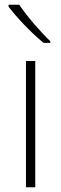

<svg xmlns="http://www.w3.org/2000/svg" viewBox="-20 -786 257 806"><path d="M61 -766H16V-758C48 -715 111 -648 163 -606H191V-613C149 -653 89 -723 61 -766ZM128 0V-530H89V0Z"/></svg>

Font: Noto Sans Arabic ExtLt
Style: Regular
Weight: 200
Designer: Monotype Design Team, Nadine Chahine, Nizar Qandah and Khaled Hosny
Foundry: Monotype Imaging Inc.
Version: Version 2.012